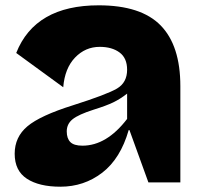

<svg xmlns="http://www.w3.org/2000/svg" viewBox="-20 -686 748 722"><path d="M253.9 -290Q381.8 -330.6 419.9 -353Q458 -375.5 458 -423.8Q458 -467.8 429.4 -488.8Q400.9 -509.8 355 -509.8Q300.8 -509.8 262.2 -469.5Q223.6 -429.2 217.8 -357.9L41 -486.8Q111.8 -666 351.1 -666Q510.3 -666 584.2 -590.3Q658.2 -514.6 658.2 -361.8V0H538.1L466.8 -196.8H463.9Q433.1 -89.4 364.5 -36.6Q295.9 16.1 207 16.1Q127 16.1 81.1 -13.9Q35.2 -43.9 35.2 -107.9Q35.2 -170.9 83.3 -211.2Q131.3 -251.5 253.9 -290ZM231 -191.9Q231 -165.5 244.4 -151.9Q257.8 -138.2 290 -138.2Q380.9 -138.2 458 -238.8V-334Q432.6 -314 405.8 -301Q378.9 -288.1 333 -273.9Q274.9 -255.4 252.9 -237.5Q231 -219.7 231 -191.9Z"/></svg>

Font: Mayenne Sans Regular
Style: Regular
Weight: 600
Width: 6
Designer: Jérémy Landes — Studio Triple
Foundry: Jérémy Landes — Studio Triple
Version: Version 1.001;hotconv 1.0.109;makeotfexe 2.5.65596